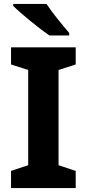

<svg xmlns="http://www.w3.org/2000/svg" viewBox="-20 -954 441 974"><path d="M216 -934H47V-924C85 -886 180 -808 231 -774H331V-787C299 -824 245 -889 216 -934ZM364 0V-87L277 -116V-599L364 -627V-714H36V-627L123 -599V-116L36 -87V0Z"/></svg>

Font: Noto Sans Canadian Aboriginal
Style: Bold
Weight: 700
Designer: Monotype Design Team, Typotheque's Kevin King
Foundry: Monotype Imaging Inc.
Version: Version 2.004